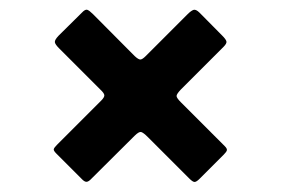

<svg xmlns="http://www.w3.org/2000/svg" viewBox="-20 -548 574 392"><path d="M277.5 -433.5 363 -519Q370 -526 375 -527.8Q380 -529.5 387.5 -522L434 -475Q441 -468 442.2 -463.8Q443.5 -459.5 436.5 -452.5L349 -365Q340.5 -356 340.5 -352Q340.5 -348 349.5 -339L439 -249.5Q444 -244.5 443.2 -241.2Q442.5 -238 437 -232.5L387.5 -183Q381 -176.5 377.2 -176.5Q373.5 -176.5 366.5 -183.5L282 -268Q272.5 -277.5 268 -278.5Q263.5 -279.5 254.5 -270.5L167 -183.5Q161 -177 156.8 -176.8Q152.5 -176.5 146.5 -183L95 -234.5Q89 -240.5 89.8 -243.5Q90.5 -246.5 96.5 -252.5L186.5 -342.5Q193.5 -349.5 193 -353.8Q192.5 -358 185 -365L100.5 -449.5Q92.5 -457.5 92 -462Q91.5 -466.5 99.5 -475L147 -522Q154 -529.5 158.2 -528Q162.5 -526.5 170 -519L255 -433.5Q262.5 -426.5 266.5 -426.5Q270.5 -426.5 277.5 -433.5Z"/></svg>

Font: Besley* Narrow Heavy
Style: Regular
Weight: 800
Width: 4
Designer: Owen Earl
Foundry: indestructible type*
Version: Version 3.000; ttfautohint (v1.8.3)